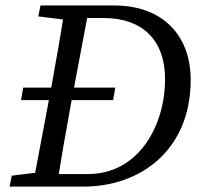

<svg xmlns="http://www.w3.org/2000/svg" viewBox="-20 -690 741 710"><path d="M398.3 -319.7 406.3 -366H65.8L57.7 -319.7H398.3ZM15.5 0H142.2L152.3 -55.4H145.9L23.6 -40.4L15.5 0ZM100.3 0H190.1C206.1 -103 224.1 -207 243.1 -310L311.1 -669.7H221.3C205.3 -566.7 187.3 -462.7 168.3 -359.7L100.3 0ZM121.6 -629.3 243.2 -614.3H258.1L269.2 -669.7H129.7L121.6 -629.3ZM142.4 0H289.9C493.5 0 684.2 -129.4 685.2 -393.6C685.2 -565.2 575.3 -669.7 403.5 -669.7H269.4L260.3 -623.4H363.4C505 -623.4 591.4 -543.5 590.4 -393.9C589.4 -228.4 495.3 -46.3 304.2 -46.3H151.5L142.4 0Z"/></svg>

Font: Source Serif Variable
Style: Italic
Weight: 389
Italic angle: -12°
Designer: Frank Grießhammer
Foundry: Adobe Systems Incorporated
Version: Version 3.001;hotconv 1.0.111;makeotfexe 2.5.65597